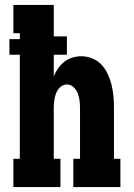

<svg xmlns="http://www.w3.org/2000/svg" viewBox="-20 -755 540 775"><path d="M34 0V-114H60V-534H18V-597H60V-621H34V-735H197V-608H250V-534H197V-447Q204 -464 214.5 -479Q225 -494 239.5 -505.5Q254 -517 272 -522.5Q290 -528 308 -528Q331 -528 353 -519Q375 -510 390.5 -493Q406 -476 415.5 -455Q425 -434 430.5 -411.5Q436 -389 438 -366Q440 -343 440 -320V-114H466V0H276V-114H303V-320Q303 -335 301 -350Q299 -365 293.5 -379Q288 -393 276.5 -403.5Q265 -414 250 -414Q235 -414 223.5 -403.5Q212 -393 206.5 -379Q201 -365 199 -350Q197 -335 197 -320V-114H224V0Z"/></svg>

Font: Iosevka Curly Slab Heavy
Style: Regular
Weight: 900
Monospace: yes
Designer: Belleve Invis
Foundry: Belleve Invis
Version: Version 22.1.2; ttfautohint (v1.8.4)